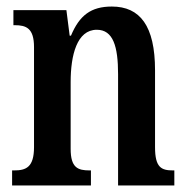

<svg xmlns="http://www.w3.org/2000/svg" viewBox="-20 -567 574 587"><path d="M17 0H258V-46H254C218 -46 196 -54 196 -112V-316C196 -398 215 -476 276 -476C326 -476 341 -425 341 -340V0H513V-46H509C473 -46 454 -55 454 -117V-352C454 -488 408 -547 322 -547C258 -547 223 -520 197 -458H193L183 -536H21V-490H25C60 -490 84 -481 84 -423V-117C84 -55 59 -46 23 -46H17Z"/></svg>

Font: Noto Serif Armenian ExtraCondensed SemiBold
Style: Regular
Weight: 600
Width: 2
Designer: Monotype Design Team
Foundry: Monotype Imaging Inc.
Version: Version 2.008